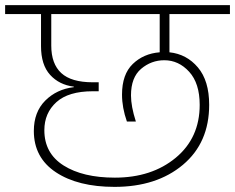

<svg xmlns="http://www.w3.org/2000/svg" viewBox="-52 -760 917 749"><path d="M-32 -705V-740H845V-705H609V-556Q676 -549 720 -497Q764 -445 764 -351Q764 -203 661.5 -117Q559 -31 395 -31Q252 -31 166 -88Q80 -145 80 -249Q80 -323 124.5 -367.5Q169 -412 236 -420V-422Q179 -429 143.5 -468Q108 -507 108 -580V-705ZM396 -67Q540 -67 633.5 -144.5Q727 -222 727 -351Q727 -435 686 -480Q645 -525 589 -525Q538 -525 498.5 -491.5Q459 -458 459 -388Q459 -345 478 -286H443Q424 -340 424 -391Q424 -470 466 -510.5Q508 -551 571 -556V-705H148V-582Q148 -511 187 -475Q226 -439 310 -439H333V-404H310Q215 -404 168 -361.5Q121 -319 121 -252Q121 -162 196 -114.5Q271 -67 396 -67Z"/></svg>

Font: Poppins ExtraLight
Style: Regular
Weight: 275
Designer: Ninad Kale (Devanagari), Jonny Pinhorn (Latin)
Foundry: Indian Type Foundry
Version: Version 3.200;PS 1.000;hotconv 16.6.54;makeotf.lib2.5.65590